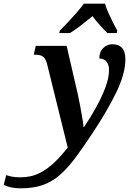

<svg xmlns="http://www.w3.org/2000/svg" viewBox="-177 -786 726 1046"><path d="M-64 240Q-116 240 -157 222L-143 168Q-132 172 -113.5 176Q-95 180 -66 180Q-7 180 39 156.5Q85 133 122.5 96Q160 59 192 18L80 -435Q73 -465 58.5 -476.5Q44 -488 17 -488H7L18 -536H186L247 -272Q253 -246 259.5 -210.5Q266 -175 271.5 -142.5Q277 -110 278 -94H281Q318 -149 349 -205.5Q380 -262 398.5 -313Q417 -364 417 -404Q417 -433 403.5 -450Q390 -467 364 -467Q364 -504 385.5 -524.5Q407 -545 435 -545Q506 -545 506 -463Q506 -386 458 -286Q410 -186 328 -62Q278 14 236 70.5Q194 127 151.5 165Q109 203 57.5 221.5Q6 240 -64 240ZM149 -619Q167 -638 191.5 -663.5Q216 -689 239.5 -716Q263 -743 280 -766H395Q401 -745 413 -717.5Q425 -690 438 -664Q451 -638 462 -619L459 -606H408Q390 -623 366.5 -649.5Q343 -676 327 -698Q298 -674 265 -648.5Q232 -623 204 -606H146Z"/></svg>

Font: Noto Serif SemiCondensed SemiBold
Style: Italic
Weight: 600
Width: 4
Italic angle: -12°
Designer: Monotype Design Team
Foundry: Monotype Imaging Inc.
Version: Version 2.014; ttfautohint (v1.8.4.7-5d5b)